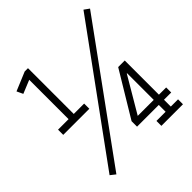

<svg xmlns="http://www.w3.org/2000/svg" viewBox="-192 -750 970 970"><g transform="rotate(-45 293.0 -265.0)"><path d="M522.5 -289.1V-44.9H574.2V-8.8H522.5V40H574.2V75.2H419.9V40H485.4V-8.8H330.1V-47.9L475.6 -289.1ZM485.4 -44.9V-235.4H483.4L371.1 -44.9ZM25.4 -565.4 126 -607.4H149.4V-280.3H223.6V-243.2H37.1V-280.3H112.3V-561.5L41 -532.2ZM556.6 -618.2 584 -598.6 85.9 87.9 58.6 66.4Z"/></g></svg>

Font: Thabit
Style: Regular
Weight: 500
Designer: Regenerated by Nadim Shaikli
Foundry: MAK Alagha
Version: 0.01